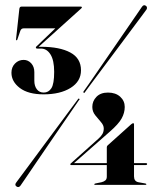

<svg xmlns="http://www.w3.org/2000/svg" viewBox="-20 -726 627 755"><path d="M400 -147Q400 -151 403 -154L495.5 -237Q500.5 -241.5 504 -241.5Q507 -241.5 507 -237V-84.5H554.5Q558.5 -84.5 558.5 -81Q558.5 -77 553 -77H507V-32.5Q507 -13 524 -9.5L551.5 -4.5Q555.5 -3.5 555.5 -1.5Q555.5 1 551.5 1H354.5Q350.5 1 350.5 -1.5Q350.5 -3 355 -4.5L379.5 -9.5Q389 -12 394.5 -16.8Q400 -21.5 400 -32V-77H259Q256.5 -77 256.5 -80Q256.5 -82 258.5 -83.5L368 -181.5Q378 -190.5 383 -199.5Q388 -208.5 388 -221Q388 -233.5 376.8 -246.2Q365.5 -259 354.2 -273.2Q343 -287.5 343 -305.5Q343 -328.5 359.2 -345.2Q375.5 -362 404.5 -362Q434.5 -362 452.5 -345.8Q470.5 -329.5 470.5 -305.5Q470.5 -282 458.2 -260Q446 -238 411.5 -208L271 -84.5H400ZM314 -363.5Q311.5 -358.5 309.5 -361.5Q306 -363 309 -367Q312.5 -371.5 330.2 -397Q348 -422.5 373.5 -459.8Q399 -497 427.2 -537.8Q455.5 -578.5 480.2 -614.8Q505 -651 521 -674.2Q537 -697.5 538 -699Q545.5 -710 554.5 -702.5Q558 -700 558 -695Q558 -690 554.5 -686.5Q553.5 -685 536.8 -662.5Q520 -640 493.8 -604.8Q467.5 -569.5 437.8 -529.8Q408 -490 381 -453.8Q354 -417.5 335.5 -392.8Q317 -368 314 -363.5ZM286 -335Q288.5 -340 291.5 -337.5Q295 -336 290 -331.5Q287 -327 269.5 -301.5Q252 -276 226.2 -238.5Q200.5 -201 172.2 -159.8Q144 -118.5 119 -81.8Q94 -45 77.8 -21.2Q61.5 2.5 60.5 4Q53.5 13.5 44.5 7Q36 1 45 -10Q46 -11.5 63 -34.2Q80 -57 106.2 -92.5Q132.5 -128 162.2 -168.2Q192 -208.5 219 -244.8Q246 -281 264.2 -305.8Q282.5 -330.5 286 -335ZM298.5 -449.5Q298.5 -406 257.8 -380.5Q217 -355 151.5 -355Q91 -355 58 -380Q25 -405 25 -440Q25 -462 39 -476.2Q53 -490.5 73 -490.5Q90.5 -490.5 102.8 -477Q115 -463.5 115 -442.5V-408.5Q115 -388 124.8 -375Q134.5 -362 152 -362Q171 -362 182 -379Q193 -396 193 -443.5Q193 -489 178.5 -512Q164 -535 141 -535H126.5Q121 -535 121 -539.5Q121 -542 124 -544L197.5 -614.5H73Q63.5 -614.5 60 -605L48 -570Q47 -567.5 45 -567.5Q43 -567.5 43 -571L56 -690.5Q57 -700 64.5 -700H298Q302 -700 302 -697Q302 -695 298.5 -692L132 -542H143Q214.5 -542 256.5 -519.5Q298.5 -497 298.5 -449.5Z"/></svg>

Font: Fraunces 144pt
Style: Bold
Weight: 700
Version: Version 1.000;[b76b70a41]